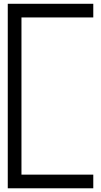

<svg xmlns="http://www.w3.org/2000/svg" viewBox="-20 -714 540 1026"><path d="M21.5 -693.8H478.5V-620.8H94.7V219.2H478.5V292.2H21.5Z"/></svg>

Font: EnergyBar
Style: Regular
Weight: 400
Italic angle: -10°
Version: 1.0 2000-03-28